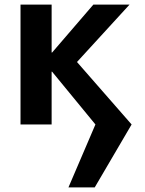

<svg xmlns="http://www.w3.org/2000/svg" viewBox="-20 -540 630 833"><path d="M551 0 391 273H277L394 0L206 -229H204V0H69V-520H204V-312H206L385 -520H542L314 -271Z"/></svg>

Font: Mplus 1p Bold
Style: Bold
Weight: 700
Version: Version 1.061